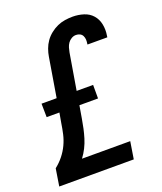

<svg xmlns="http://www.w3.org/2000/svg" viewBox="-138 -832 775 920"><g transform="rotate(-20 250.0 -371.5)"><path d="M4 0 18 -88Q41 -106 59 -128.5Q77 -151 89 -176.5Q101 -202 107 -228.5Q113 -255 117 -282L126 -333H61L60 -402H137L170 -601Q173 -620 180 -639.5Q187 -659 199 -676Q211 -693 228 -706.5Q245 -720 264 -728.5Q283 -737 303 -740Q323 -743 342 -743Q371 -743 398 -734.5Q425 -726 442.5 -706Q460 -686 465.5 -658Q471 -630 466 -601L465 -593H364V-596Q366 -607 365.5 -617.5Q365 -628 360.5 -637Q356 -646 347 -650.5Q338 -655 327 -655Q315 -655 304 -648.5Q293 -642 286 -632Q279 -622 275.5 -610Q272 -598 270 -587L239 -402H323V-333H228L217 -268Q213 -244 208 -221Q203 -198 196 -175Q189 -152 178 -130Q167 -108 152 -88H398L384 0Z"/></g></svg>

Font: Iosevka SS18 Semibold
Style: Italic
Weight: 600
Italic angle: -9°
Monospace: yes
Designer: Belleve Invis
Foundry: Belleve Invis
Version: Version 25.1.1; ttfautohint (v1.8.4)